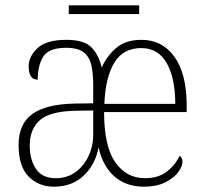

<svg xmlns="http://www.w3.org/2000/svg" viewBox="-20 -693 772 723"><path d="M183 10Q126 10 88 -28Q50 -66 50 -147Q50 -226 101.5 -263.5Q153 -301 262 -303L331 -304V-371Q331 -413 324.5 -445Q318 -477 296.5 -495Q275 -513 228 -513Q165 -513 143.5 -480.5Q122 -448 122 -393Q88 -393 88 -443Q88 -481 121.5 -512Q155 -543 230 -543Q297 -543 324.5 -514.5Q352 -486 363 -439Q384 -485 419.5 -514Q455 -543 513 -543Q591 -543 637 -479Q683 -415 683 -295V-271H372Q372 -142 414 -82Q456 -22 526 -22Q575 -22 607 -46Q639 -70 656 -106Q667 -100 667 -84Q667 -66 650.5 -44Q634 -22 601.5 -6Q569 10 522 10Q456 10 412 -27.5Q368 -65 351 -138Q340 -75 296 -32.5Q252 10 183 10ZM640 -302Q640 -398 608 -455Q576 -512 512 -512Q444 -512 410.5 -457Q377 -402 373 -302ZM190 -22Q233 -22 264.5 -45Q296 -68 313.5 -105.5Q331 -143 331 -186V-277L265 -276Q167 -274 129.5 -240Q92 -206 92 -145Q92 -92 115.5 -57Q139 -22 190 -22ZM239 -640V-673H504V-640Z"/></svg>

Font: Noto Serif SemiCondensed ExtraLight
Style: Regular
Weight: 200
Width: 4
Designer: Monotype Design Team
Foundry: Monotype Imaging Inc.
Version: Version 2.014